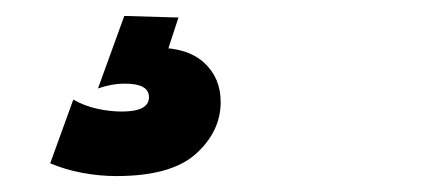

<svg xmlns="http://www.w3.org/2000/svg" viewBox="-20 -31 539 241"><path d="M126 190Q105 190 83.5 186Q62 182 43 174L72 94Q86 102 102 105.5Q118 109 133 109Q150 109 158.5 104.5Q167 100 167 91Q167 74 137 74Q128 74 120 75.5Q112 77 103 80L136 -11L204 -9L187 43L178 29Q216 29 236.5 48Q257 67 257 97Q257 134 226 162Q195 190 126 190Z"/></svg>

Font: Radio Canada Big
Style: Bold Italic
Weight: 700
Italic angle: -12°
Designer: Étienne Aubert Bonn
Foundry: Coppers and Brasses
Version: Version 1.001